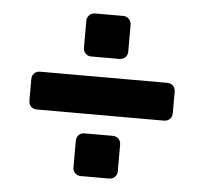

<svg xmlns="http://www.w3.org/2000/svg" viewBox="-42 -594 625 587"><g transform="rotate(5 270.0 -300.5)"><path d="M75 -242Q64 -242 57 -249Q50 -256 50 -267V-333Q50 -344 57 -351Q64 -358 75 -358H465Q476 -358 483 -351Q490 -344 490 -333V-267Q490 -256 483 -249Q476 -242 465 -242ZM226 -51Q216 -51 209 -58Q202 -65 202 -75V-157Q202 -168 209 -175Q216 -182 226 -182H313Q324 -182 331 -175Q338 -168 338 -157V-75Q338 -65 331 -58Q324 -51 313 -51ZM226 -418Q216 -418 209 -425Q202 -432 202 -443V-525Q202 -535 209 -542.5Q216 -550 226 -550H313Q324 -550 331 -542.5Q338 -535 338 -525V-443Q338 -432 331 -425Q324 -418 313 -418Z"/></g></svg>

Font: Rubik Light SemiBold
Style: Regular
Weight: 600
Version: Version 2.300;gftools[0.9.30]